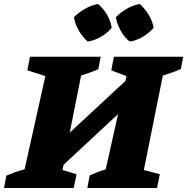

<svg xmlns="http://www.w3.org/2000/svg" viewBox="-55 -941 937 961"><path d="M-35 0 -23 -62Q-1 -71 21.5 -79.5Q44 -88 68 -93L172 -560L82 -589L95 -657H449L437 -595Q418 -586 395.5 -578Q373 -570 351 -563L294 -277L573 -536L578 -560L502 -589L515 -657H862L850 -595Q829 -586 806 -578Q783 -570 760 -563L665 -90L745 -69L731 0H382L394 -63Q413 -71 433.5 -79.5Q454 -88 474 -93L536 -370L263 -116L258 -90L328 -69L314 0ZM436 -921Q463 -898 481 -867Q499 -836 504 -802Q483 -776 450.5 -757Q418 -738 384 -733Q359 -755 340 -787Q321 -819 315 -855Q339 -879 370.5 -897Q402 -915 436 -921ZM645 -921Q671 -897 689.5 -866.5Q708 -836 714 -802Q692 -776 660 -757Q628 -738 594 -733Q568 -754 549.5 -786.5Q531 -819 525 -855Q548 -879 579.5 -897Q611 -915 645 -921Z"/></svg>

Font: Piazzolla SC ExtraBold
Style: Italic
Weight: 800
Italic angle: -11.3°
Designer: Juan Pablo del Peral
Foundry: Huerta Tipografica
Version: Version 1.330